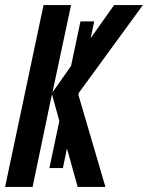

<svg xmlns="http://www.w3.org/2000/svg" viewBox="-21 -734 581 754"><path d="M-1 0 150 -714H258L185 -371L258 -475L295 -650H349L335 -584L427 -714H540L289 -370L287 -361L393 0H284L242 -151L226 -74H173L212 -259L183 -364L107 0Z"/></svg>

Font: Noto Sans ExtraCondensed SemiBold
Style: Italic
Weight: 600
Width: 2
Italic angle: -12°
Designer: Monotype Design Team
Foundry: Monotype Imaging Inc.
Version: Version 2.013; ttfautohint (v1.8.4.7-5d5b)